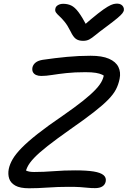

<svg xmlns="http://www.w3.org/2000/svg" viewBox="-20 -1012 691 1040"><path d="M137.2 7.8Q88.6 7.8 63.1 -6.6Q37.6 -21 29.8 -44.5Q22 -68 27.4 -96.6Q32.8 -122.6 48.7 -150Q64.6 -177.4 97.1 -210.7Q129.6 -244 184.2 -287.1Q238.8 -330.2 321.2 -386.2Q386.6 -431.6 429.8 -466.1Q473 -500.6 498.3 -527.6Q523.6 -554.6 533.8 -577.3Q544 -600 544.2 -621.8L556.2 -591.8Q546.8 -601 533.6 -607.4Q520.4 -613.8 499.2 -617.4Q478 -621 442.6 -621Q383.6 -621 339.3 -616.1Q295 -611.2 261.9 -605.9Q228.8 -600.6 203.6 -600.6Q187.4 -600.6 175.8 -605.7Q164.2 -610.8 158.6 -621Q153 -631.2 155.8 -646.8Q159.4 -662.2 172.7 -673Q186 -683.8 211.2 -688Q278.4 -697.8 342.4 -703.9Q406.4 -710 470.8 -710Q533.2 -710 570.3 -693.8Q607.4 -677.6 621.4 -649.1Q635.4 -620.6 627.8 -584.6Q621.6 -553.8 608.1 -527.7Q594.6 -501.6 566.2 -472.4Q537.8 -443.2 488.1 -404.4Q438.4 -365.6 358.8 -310.2Q284.8 -258 238 -221.2Q191.2 -184.4 164.9 -156.8Q138.6 -129.2 127.7 -105.8Q116.8 -82.4 114.8 -56.8L98.4 -109.2Q107.8 -94.8 122.5 -87.6Q137.2 -80.4 164.8 -80.4Q215.8 -80.4 271.4 -84.8Q327 -89.2 387 -89.2Q449.6 -89.2 487.2 -83.1Q524.8 -77 540.9 -63.3Q557 -49.6 552.4 -28Q548.6 -11 534.1 -2Q519.6 7 494.8 7Q472.4 7 454.6 5Q436.8 3 413.8 1.5Q390.8 0 351.8 0Q293.2 0 238.9 3.9Q184.6 7.8 137.2 7.8ZM614.4 -992.4Q627.2 -992.4 635.6 -987.3Q644 -982.2 648.1 -974.2Q652.2 -966.2 651 -955.8Q649.2 -948.6 642.7 -939.8Q636.2 -931 616.1 -914Q596 -897 552.6 -864.8Q516.6 -838.4 497 -822Q477.4 -805.6 463.4 -798.2Q449.4 -790.8 430.2 -790.8Q406 -790.8 391.3 -801.3Q376.6 -811.8 362.6 -841.2Q345.8 -874.8 330.1 -893.9Q314.4 -913 302.1 -924Q289.8 -935 283.3 -944.2Q276.8 -953.4 280 -965.6Q281.8 -977 294 -984.2Q306.2 -991.4 322.4 -991.4Q346.2 -991.4 365.7 -982.2Q385.2 -973 405.3 -946.2Q425.4 -919.4 453 -867L425 -866.6Q477.4 -912.6 510.4 -938.4Q543.4 -964.2 562.8 -975.5Q582.2 -986.8 593.5 -989.6Q604.8 -992.4 614.4 -992.4Z"/></svg>

Font: Shantell Sans Light
Style: Italic
Weight: 300
Italic angle: -11°
Designer: Stephen Nixon, Anya Danilova, Shantell Martin
Foundry: Arrow Type
Version: Version 1.008;[ac192a2d6]